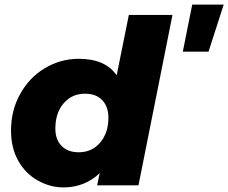

<svg xmlns="http://www.w3.org/2000/svg" viewBox="-20 -807 994 836"><path d="M541 -742H731L583 0H403L414 -53C371 -12 318 9 257 9C217 9 180 -1 145 -21C110 -40 81 -69 60 -106C39 -143 28 -187 28 -238C28 -297 41 -350 68 -398C94 -445 130 -483 175 -510C220 -537 270 -551 323 -551C400 -551 455 -527 488 -479ZM323 -144C361 -144 392 -158 416 -186C440 -214 452 -250 452 -295C452 -327 443 -352 425 -371C407 -390 382 -399 350 -399C312 -399 281 -385 257 -357C233 -329 221 -292 221 -247C221 -215 230 -190 248 -172C266 -153 291 -144 323 -144ZM776 -582 817 -787H954L888 -582Z"/></svg>

Font: My Font
Style: Italic
Weight: 500
Designer: Julieta Ulanovsky
Foundry: Julieta Ulanovsky
Version: ""